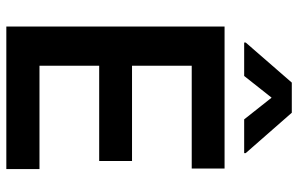

<svg xmlns="http://www.w3.org/2000/svg" viewBox="-192 -774 965 622"><g transform="rotate(90 291.0 -462.5)"><path d="M65.4 -707H525.4V-600.6H192.4V-407.2H501V-300.8H192.4V-107.4H527.3V0H65.4ZM295.9 -859.4 225.6 -770.5H117.2V-775.4L247.1 -924.8H344.7L475.6 -775.4V-770.5H366.2Z"/></g></svg>

Font: Pretendard JP SemiBold
Style: Regular
Weight: 600
Designer: Base glyphs from Inter by Rasmus Andersson; Hangeul glyphs from Noto Sans CJK(Source Han Sans) by Jang Soo-young and Kan
Foundry: Kil Hyung-jin
Version: Version 1.309